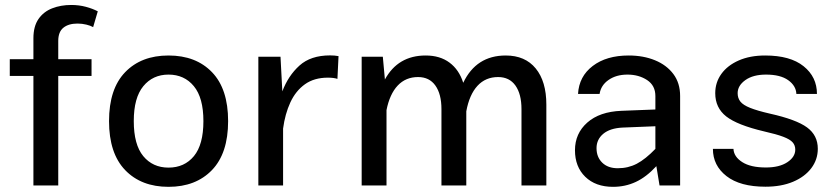

<svg xmlns="http://www.w3.org/2000/svg" viewBox="-20 -740 3330 766"><path d="M19 -437V-503.9H113.3V-587.4Q113.3 -634.8 133.5 -664.1Q153.8 -693.4 188.2 -706.8Q222.7 -720.2 264.2 -720.2Q294.9 -720.2 322.3 -712.9Q349.6 -705.6 370.1 -694.8L351.6 -631.8Q341.3 -637.7 324.5 -641.8Q307.6 -646 289.1 -646Q253.4 -646 232.9 -629.4Q212.4 -612.8 212.4 -576.7V-503.9H345.2V-437H212.4V0H113.3V-437Z M652.3 -518.6Q761.7 -518.6 825.9 -451.9Q890.1 -385.3 890.1 -256.8Q890.1 -128.4 825.7 -61.5Q761.2 5.4 652.3 5.4Q543.5 5.4 479.2 -61.5Q415 -128.4 415 -256.8Q415 -385.3 479.2 -451.9Q543.5 -518.6 652.3 -518.6ZM652.3 -442.4Q589.8 -442.4 551.8 -396.2Q513.7 -350.1 513.7 -256.8Q513.7 -163.1 551.5 -117.2Q589.4 -71.3 652.3 -71.3Q715.8 -71.3 753.7 -117.2Q791.5 -163.1 791.5 -256.8Q791.5 -350.1 753.4 -396.2Q715.3 -442.4 652.3 -442.4Z M1010.7 -513.7H1099.1L1106.4 -375.5Q1129.9 -438 1174.8 -478.5Q1219.7 -519 1296.9 -519Q1315.4 -519 1330.6 -516.1L1326.2 -425.3Q1311.5 -430.2 1288.1 -430.2Q1233.4 -430.2 1196.5 -403.8Q1159.7 -377.4 1138.4 -331.5Q1117.2 -285.6 1109.4 -227.1V0H1010.7Z M1422.9 -513.7H1507.3L1515.6 -422.9Q1567.9 -518.6 1678.2 -518.6Q1735.4 -518.6 1773.4 -490.2Q1811.5 -461.9 1828.1 -409.7Q1879.9 -518.6 1997.6 -518.6Q2075.2 -518.6 2117.4 -466.8Q2159.7 -415 2159.7 -322.8V0H2060.5V-304.7Q2060.5 -364.7 2036.4 -398.7Q2012.2 -432.6 1967.3 -432.6Q1917 -432.6 1884.8 -397.5Q1852.5 -362.3 1840.3 -295.9V0H1741.2V-304.7Q1741.2 -364.7 1717 -398.7Q1692.9 -432.6 1647.9 -432.6Q1598.6 -432.6 1566.7 -398.7Q1534.7 -364.7 1522 -300.8V0H1422.9Z M2693.4 -356.9V0H2611.3L2598.6 -77.1Q2558.6 -33.7 2516.6 -14.2Q2474.6 5.4 2425.8 5.4Q2356 5.4 2314.9 -34.7Q2273.9 -74.7 2273.9 -140.6Q2273.9 -207.5 2323 -251Q2372.1 -294.4 2459 -297.9L2594.7 -303.2V-356.9Q2594.7 -398.9 2561.5 -420.7Q2528.3 -442.4 2483.4 -442.4Q2438.5 -442.4 2408 -421.1Q2377.4 -399.9 2372.1 -365.2H2286.1Q2290 -435.1 2344.7 -476.8Q2399.4 -518.6 2488.3 -518.6Q2546.9 -518.6 2593.3 -499.5Q2639.6 -480.5 2666.5 -444.6Q2693.4 -408.7 2693.4 -356.9ZM2359.9 -148.9Q2359.9 -113.3 2382.6 -91.1Q2405.3 -68.8 2444.8 -68.8Q2486.3 -68.8 2520.8 -86.9Q2555.2 -105 2594.7 -146V-236.3L2463.4 -231Q2413.6 -228.5 2386.7 -206.1Q2359.9 -183.6 2359.9 -148.9Z M3032.7 -518.6Q3132.8 -518.6 3186 -475.8Q3239.3 -433.1 3239.3 -365.2H3157.2Q3155.8 -397.9 3124.5 -420.2Q3093.3 -442.4 3036.1 -442.4Q2984.4 -442.4 2953.6 -420.4Q2922.9 -398.4 2922.9 -368.2Q2922.9 -348.6 2933.8 -334.7Q2944.8 -320.8 2972.9 -309.6Q3001 -298.3 3051.8 -286.6Q3156.7 -263.2 3199.7 -231.7Q3242.7 -200.2 3242.7 -146.5Q3242.7 -103.5 3216.8 -69.1Q3190.9 -34.7 3144 -14.9Q3097.2 4.9 3033.7 4.9Q2932.6 4.9 2878.4 -37.4Q2824.2 -79.6 2824.2 -146H2906.2Q2907.7 -114.7 2941.2 -93.3Q2974.6 -71.8 3035.6 -71.8Q3089.4 -71.8 3121.1 -92.8Q3152.8 -113.8 3152.8 -143.1Q3152.8 -160.2 3142.3 -172.1Q3131.8 -184.1 3105 -194.3Q3078.1 -204.6 3028.3 -215.8Q2920.9 -241.2 2877.2 -275.6Q2833.5 -310.1 2833.5 -368.2Q2833.5 -411.1 2857.9 -445.1Q2882.3 -479 2927.2 -498.8Q2972.2 -518.6 3032.7 -518.6Z"/></svg>

Font: Estedad-FD Medium
Style: Regular
Weight: 500
Designer: Amin Abedi
Version: Version 7.3